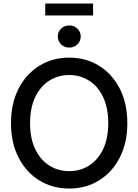

<svg xmlns="http://www.w3.org/2000/svg" viewBox="-20 -1069 792 1100"><path d="M376.5 11.2Q280.3 11.2 204.8 -35.6Q129.4 -82.5 86.2 -166.7Q43 -251 43 -363.3Q43 -476.6 86.2 -560.8Q129.4 -645 204.8 -691.9Q280.3 -738.8 376.5 -738.8Q472.7 -738.8 547.9 -691.9Q623 -645 666.3 -560.8Q709.5 -476.6 709.5 -363.3Q709.5 -251 666.3 -166.7Q623 -82.5 547.9 -35.6Q472.7 11.2 376.5 11.2ZM376.5 -88.4Q439 -88.4 489.7 -120.1Q540.5 -151.9 570.3 -213.4Q600.1 -274.9 600.1 -363.3Q600.1 -452.1 570.3 -513.9Q540.5 -575.7 489.7 -607.4Q439 -639.2 376.5 -639.2Q314 -639.2 263.2 -607.4Q212.4 -575.7 182.4 -513.9Q152.3 -452.1 152.3 -363.3Q152.3 -274.9 182.4 -213.4Q212.4 -151.9 263.2 -120.1Q314 -88.4 376.5 -88.4ZM376.5 -796.4Q349.1 -796.4 330.1 -814.9Q311 -833.5 311 -859.9Q311 -886.7 330.1 -905Q349.1 -923.3 376.5 -923.3Q404.3 -923.3 423.3 -905Q442.4 -886.7 442.4 -859.9Q442.4 -833 423.3 -814.7Q404.3 -796.4 376.5 -796.4ZM513.2 -1048.8V-980.5H239.3V-1048.8Z"/></svg>

Font: Inter 28pt Medium
Style: Regular
Weight: 500
Designer: Rasmus Andersson
Foundry: rsms
Version: Version 4.001;git-66647c0bb